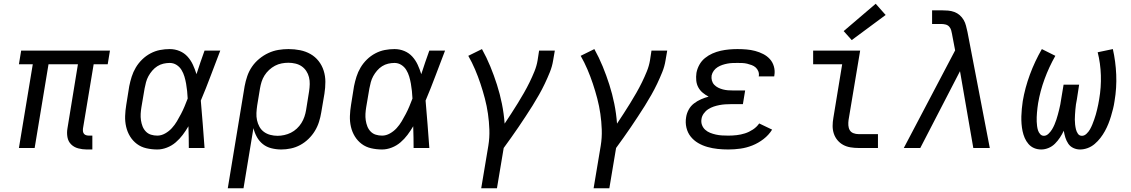

<svg xmlns="http://www.w3.org/2000/svg" viewBox="-20 -790 6040 1025"><path d="M443 8Q420 8 397.5 2Q375 -4 359.5 -19.5Q344 -35 340 -58Q336 -81 340 -104L396 -447H239L165 0H81L155 -447H81L93 -520H567L555 -447H480L423 -104Q422 -96 423 -88.5Q424 -81 428.5 -75.5Q433 -70 440.5 -68Q448 -66 455 -66H473V8Z M820 8Q790 8 761.5 1.5Q733 -5 711 -21.5Q689 -38 674.5 -61.5Q660 -85 653.5 -113Q647 -141 648 -170.5Q649 -200 654 -230L670 -330Q675 -355 683 -380.5Q691 -406 705 -429.5Q719 -453 739 -472.5Q759 -492 783.5 -505Q808 -518 834 -523Q860 -528 886 -528Q914 -528 939 -517.5Q964 -507 981.5 -487.5Q999 -468 1010 -444Q1021 -420 1029 -394Q1039 -426 1050 -457.5Q1061 -489 1072 -520H1156Q1130 -453 1105 -386Q1080 -319 1052 -253Q1058 -190 1062.5 -126.5Q1067 -63 1072 0H988Q988 -28 987.5 -56Q987 -84 986 -113V-114Q986 -115 986 -115Q986 -115 986 -116Q972 -92 955.5 -70Q939 -48 918 -30Q897 -12 871 -2Q845 8 820 8ZM820 -66Q841 -66 861.5 -77.5Q882 -89 897.5 -106Q913 -123 924.5 -142.5Q936 -162 946.5 -182Q957 -202 965.5 -222.5Q974 -243 982 -264Q981 -284 979 -304Q977 -324 973.5 -343.5Q970 -363 964.5 -381.5Q959 -400 949 -416.5Q939 -433 922.5 -443.5Q906 -454 886 -454Q869 -454 852 -450Q835 -446 820 -436.5Q805 -427 793 -413Q781 -399 772.5 -383.5Q764 -368 759.5 -351Q755 -334 752 -318L735 -218Q732 -200 731 -182.5Q730 -165 732.5 -148Q735 -131 741 -115.5Q747 -100 758.5 -88Q770 -76 786 -71Q802 -66 820 -66Z M1196 215 1286 -330Q1291 -357 1300 -383.5Q1309 -410 1325 -433.5Q1341 -457 1364 -476Q1387 -495 1413 -507Q1439 -519 1466 -523.5Q1493 -528 1520 -528Q1552 -528 1582 -522Q1612 -516 1637.5 -501.5Q1663 -487 1681 -464Q1699 -441 1708 -412.5Q1717 -384 1717 -353Q1717 -322 1712 -290L1695 -190Q1691 -165 1683 -139.5Q1675 -114 1661 -91Q1647 -68 1627 -48.5Q1607 -29 1583 -16Q1559 -3 1533 2.5Q1507 8 1482 8Q1455 8 1429 1.5Q1403 -5 1383.5 -20.5Q1364 -36 1351.5 -58.5Q1339 -81 1333 -106L1280 215ZM1462 -65Q1479 -65 1497.5 -69Q1516 -73 1533 -81.5Q1550 -90 1564.5 -103.5Q1579 -117 1589 -133Q1599 -149 1605 -166.5Q1611 -184 1614 -202L1630 -302Q1633 -322 1633.5 -341Q1634 -360 1629.5 -378Q1625 -396 1615 -411Q1605 -426 1590.5 -436Q1576 -446 1557.5 -450.5Q1539 -455 1519 -455Q1502 -455 1483.5 -451.5Q1465 -448 1448 -439Q1431 -430 1416.5 -416.5Q1402 -403 1392 -387Q1382 -371 1376.5 -353.5Q1371 -336 1368 -318L1353 -227Q1350 -207 1349 -187Q1348 -167 1352 -148.5Q1356 -130 1365 -113.5Q1374 -97 1389 -86Q1404 -75 1423 -70Q1442 -65 1462 -65Z M2020 8Q1990 8 1961.5 1.5Q1933 -5 1911 -21.5Q1889 -38 1874.5 -61.5Q1860 -85 1853.5 -113Q1847 -141 1848 -170.5Q1849 -200 1854 -230L1870 -330Q1875 -355 1883 -380.5Q1891 -406 1905 -429.5Q1919 -453 1939 -472.5Q1959 -492 1983.5 -505Q2008 -518 2034 -523Q2060 -528 2086 -528Q2114 -528 2139 -517.5Q2164 -507 2181.5 -487.5Q2199 -468 2210 -444Q2221 -420 2229 -394Q2239 -426 2250 -457.5Q2261 -489 2272 -520H2356Q2330 -453 2305 -386Q2280 -319 2252 -253Q2258 -190 2262.5 -126.5Q2267 -63 2272 0H2188Q2188 -28 2187.5 -56Q2187 -84 2186 -113V-114Q2186 -115 2186 -115Q2186 -115 2186 -116Q2172 -92 2155.5 -70Q2139 -48 2118 -30Q2097 -12 2071 -2Q2045 8 2020 8ZM2020 -66Q2041 -66 2061.5 -77.5Q2082 -89 2097.5 -106Q2113 -123 2124.5 -142.5Q2136 -162 2146.5 -182Q2157 -202 2165.5 -222.5Q2174 -243 2182 -264Q2181 -284 2179 -304Q2177 -324 2173.5 -343.5Q2170 -363 2164.5 -381.5Q2159 -400 2149 -416.5Q2139 -433 2122.5 -443.5Q2106 -454 2086 -454Q2069 -454 2052 -450Q2035 -446 2020 -436.5Q2005 -427 1993 -413Q1981 -399 1972.5 -383.5Q1964 -368 1959.5 -351Q1955 -334 1952 -318L1935 -218Q1932 -200 1931 -182.5Q1930 -165 1932.5 -148Q1935 -131 1941 -115.5Q1947 -100 1958.5 -88Q1970 -76 1986 -71Q2002 -66 2020 -66Z M2549 215 2587 -12Q2594 -55 2592.5 -98Q2591 -141 2585 -182.5Q2579 -224 2568.5 -264Q2558 -304 2545 -343Q2532 -382 2516 -419.5Q2500 -457 2480 -492L2553 -528Q2578 -483 2597.5 -435.5Q2617 -388 2633 -338Q2649 -288 2659.5 -236Q2670 -184 2674 -130Q2692 -157 2709.5 -184Q2727 -211 2744 -238.5Q2761 -266 2777 -294Q2793 -322 2807 -350.5Q2821 -379 2833 -408.5Q2845 -438 2850 -468L2858 -520H2942L2933 -468Q2928 -436 2915.5 -405Q2903 -374 2888.5 -343.5Q2874 -313 2857.5 -284Q2841 -255 2823 -226Q2805 -197 2786 -168.5Q2767 -140 2748 -111.5Q2729 -83 2709 -55.5Q2689 -28 2669 0L2633 215Z M3149 215 3187 -12Q3194 -55 3192.5 -98Q3191 -141 3185 -182.5Q3179 -224 3168.5 -264Q3158 -304 3145 -343Q3132 -382 3116 -419.5Q3100 -457 3080 -492L3153 -528Q3178 -483 3197.5 -435.5Q3217 -388 3233 -338Q3249 -288 3259.5 -236Q3270 -184 3274 -130Q3292 -157 3309.5 -184Q3327 -211 3344 -238.5Q3361 -266 3377 -294Q3393 -322 3407 -350.5Q3421 -379 3433 -408.5Q3445 -438 3450 -468L3458 -520H3542L3533 -468Q3528 -436 3515.5 -405Q3503 -374 3488.5 -343.5Q3474 -313 3457.5 -284Q3441 -255 3423 -226Q3405 -197 3386 -168.5Q3367 -140 3348 -111.5Q3329 -83 3309 -55.5Q3289 -28 3269 0L3233 215Z M3868 8Q3839 8 3811 5Q3783 2 3756.5 -5.5Q3730 -13 3707 -26.5Q3684 -40 3667.5 -60.5Q3651 -81 3644.5 -108.5Q3638 -136 3643 -165Q3646 -185 3656.5 -204.5Q3667 -224 3684.5 -237.5Q3702 -251 3722.5 -260Q3743 -269 3763 -274Q3746 -283 3731.5 -295Q3717 -307 3708 -323.5Q3699 -340 3697 -360Q3695 -380 3698 -401Q3702 -423 3713.5 -444Q3725 -465 3743.5 -480Q3762 -495 3783.5 -504.5Q3805 -514 3827.5 -519Q3850 -524 3872.5 -526Q3895 -528 3917 -528Q3941 -528 3965 -526Q3989 -524 4011.5 -518Q4034 -512 4054.5 -501.5Q4075 -491 4090 -474.5Q4105 -458 4111.5 -435Q4118 -412 4114 -388Q4114 -386 4113.5 -384.5Q4113 -383 4113 -382H4030Q4030 -382 4030.5 -383Q4031 -384 4031 -384Q4033 -398 4028 -410Q4023 -422 4014 -430Q4005 -438 3993 -442.5Q3981 -447 3968.5 -450Q3956 -453 3943 -453.5Q3930 -454 3917 -454Q3903 -454 3890 -453.5Q3877 -453 3863.5 -450.5Q3850 -448 3836.5 -443.5Q3823 -439 3811 -431.5Q3799 -424 3790.5 -412.5Q3782 -401 3779 -387Q3777 -373 3780.5 -360Q3784 -347 3793 -337.5Q3802 -328 3814 -322Q3826 -316 3839.5 -312.5Q3853 -309 3866.5 -308Q3880 -307 3895 -307H3958L3946 -234H3882Q3867 -234 3851.5 -233Q3836 -232 3820.5 -229Q3805 -226 3790 -221Q3775 -216 3761 -207Q3747 -198 3737 -184Q3727 -170 3725 -155Q3722 -138 3727.5 -123Q3733 -108 3744.5 -97.5Q3756 -87 3771 -81Q3786 -75 3802 -71.5Q3818 -68 3834.5 -67Q3851 -66 3868 -66Q3890 -66 3912.5 -68.5Q3935 -71 3957 -78Q3979 -85 3999.5 -98.5Q4020 -112 4033 -131L4102 -98Q4084 -69 4056 -47.5Q4028 -26 3996.5 -13.5Q3965 -1 3932.5 3.5Q3900 8 3868 8Z M4563 0Q4541 0 4520 -3.5Q4499 -7 4481.5 -16.5Q4464 -26 4451 -41.5Q4438 -57 4431.5 -76.5Q4425 -96 4425 -117.5Q4425 -139 4429 -161L4476 -447H4321V-520H4572L4510 -149Q4508 -135 4509 -120.5Q4510 -106 4516.5 -95Q4523 -84 4536 -79Q4549 -74 4563 -74H4667V0ZM4527 -576 4484 -624 4655 -770 4708 -710Z M4805 0 5079 -521 5063 -605V-606Q5061 -617 5058 -628Q5055 -639 5047.5 -647.5Q5040 -656 5028.5 -659Q5017 -662 5005 -662H4956V-735H5005Q5023 -735 5041 -733.5Q5059 -732 5075 -726Q5091 -720 5103.5 -709Q5116 -698 5124.5 -683.5Q5133 -669 5137 -652.5Q5141 -636 5145 -619L5264 0H5176L5105 -410L4893 0Z M5539 8Q5518 8 5500.5 0.5Q5483 -7 5470.5 -21.5Q5458 -36 5450.5 -53.5Q5443 -71 5439 -90Q5435 -109 5433.5 -129Q5432 -149 5432.5 -169Q5433 -189 5435 -209Q5437 -229 5440 -250Q5452 -321 5478 -391.5Q5504 -462 5542 -528L5614 -492Q5580 -432 5556.5 -368Q5533 -304 5522 -239Q5520 -226 5518.5 -214Q5517 -202 5516 -189.5Q5515 -177 5514.5 -165Q5514 -153 5514.5 -141Q5515 -129 5516.5 -117Q5518 -105 5521.5 -94Q5525 -83 5533 -74Q5541 -65 5553 -65Q5566 -65 5577.5 -76Q5589 -87 5596.5 -99.5Q5604 -112 5609.5 -125Q5615 -138 5619.5 -151.5Q5624 -165 5627.5 -178.5Q5631 -192 5634.5 -205.5Q5638 -219 5640.5 -232.5Q5643 -246 5645 -260L5658 -338H5741L5729 -260Q5726 -246 5724 -232.5Q5722 -219 5721 -205.5Q5720 -192 5719 -178.5Q5718 -165 5718 -152Q5718 -139 5719.5 -125.5Q5721 -112 5724 -99.5Q5727 -87 5734.5 -76Q5742 -65 5756 -65Q5769 -65 5780.5 -76Q5792 -87 5799 -99.5Q5806 -112 5811.5 -125.5Q5817 -139 5821.5 -152Q5826 -165 5830 -178.5Q5834 -192 5837 -205.5Q5840 -219 5843 -232.5Q5846 -246 5848 -260Q5859 -324 5857 -388Q5855 -452 5840 -511L5921 -528Q5936 -462 5939 -391.5Q5942 -321 5930 -250Q5927 -229 5922 -209Q5917 -189 5911 -169Q5905 -149 5897 -129Q5889 -109 5878.5 -90Q5868 -71 5854.5 -53.5Q5841 -36 5824 -21.5Q5807 -7 5786.5 0.5Q5766 8 5746 8Q5727 8 5710 0Q5693 -8 5683 -23Q5673 -38 5667.5 -55.5Q5662 -73 5659 -92Q5650 -73 5638.5 -55.5Q5627 -38 5612 -23Q5597 -8 5577.5 0Q5558 8 5539 8Z"/></svg>

Font: Iosevka SS04 Extended
Style: Italic
Weight: 400
Width: 7
Italic angle: -9°
Monospace: yes
Designer: Belleve Invis
Foundry: Belleve Invis
Version: Version 19.0.0; ttfautohint (v1.8.4)